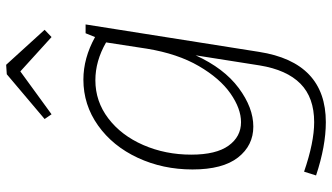

<svg xmlns="http://www.w3.org/2000/svg" viewBox="-242 -574 1054 609"><g transform="rotate(-90 284.5 -270.0)"><path d="M483 -525H511L424 25Q391 237 201 237Q125 237 32 206L44 168Q137 200 201 200Q279 200 323 156.5Q367 113 381 27L413 -176Q372 -86 309.5 -39.5Q247 7 187 7Q127 7 89 -41.5Q51 -90 51 -186Q51 -280 88 -359.5Q125 -439 190.5 -485.5Q256 -532 336 -532Q404 -532 471 -495ZM434 -330 454 -460Q395 -494 334 -494Q267 -494 213 -453Q159 -412 128.5 -342Q98 -272 98 -190Q98 -111 126.5 -71.5Q155 -32 201 -32Q244 -32 292 -65.5Q340 -99 379 -166Q418 -233 434 -330ZM383 -777 494 -655 471 -633 362 -732 226 -633 211 -655 353 -775Z"/></g></svg>

Font: Bitter Pro Light
Style: Italic
Weight: 300
Italic angle: -9°
Designer: Sol Matas, and Bitter project Authors
Foundry: Sol Matas
Version: Version 1.010